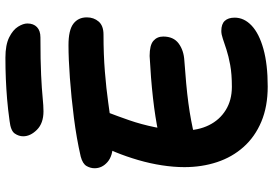

<svg xmlns="http://www.w3.org/2000/svg" viewBox="-166 -810 984 691"><g transform="rotate(-90 325.5 -465.0)"><path d="M359 7Q287 7 232.5 -16Q178 -39 141.5 -80Q105 -121 87 -175.5Q69 -230 69 -293Q69 -331 75.5 -373.5Q82 -416 94.5 -459Q107 -502 123 -541Q137 -578 161.5 -600Q186 -622 218 -622Q236 -622 248 -616Q260 -610 265 -597.5Q270 -585 265 -566Q253 -535 238 -492Q223 -449 212.5 -398Q202 -347 201 -293Q201 -243 220 -204.5Q239 -166 274.5 -144Q310 -122 358 -122Q404 -122 436.5 -128Q469 -134 492 -141.5Q515 -149 531 -154.5Q547 -160 559 -160Q584 -160 595.5 -147.5Q607 -135 607 -112Q607 -78 578.5 -51Q550 -24 494.5 -8.5Q439 7 359 7ZM183 -257Q161 -252 148 -260Q135 -268 130 -284Q125 -300 125 -318Q125 -342 143 -360.5Q161 -379 191 -386Q219 -392 251 -397Q283 -402 318.5 -406Q354 -410 392 -413Q430 -416 469 -418Q508 -418 523.5 -404.5Q539 -391 539 -369Q539 -332 514 -313.5Q489 -295 452 -293Q410 -290 371.5 -286.5Q333 -283 299.5 -278.5Q266 -274 237 -268.5Q208 -263 183 -257ZM154 -550Q110 -550 87.5 -569.5Q65 -589 65 -616Q65 -631 73 -645Q81 -659 107 -666Q172 -681 246.5 -690.5Q321 -700 390 -705Q459 -710 508 -710Q562 -710 585 -692.5Q608 -675 608 -644Q608 -619 593 -601.5Q578 -584 546 -584Q474 -584 412.5 -579Q351 -574 301.5 -567Q252 -560 214.5 -555Q177 -550 154 -550ZM270 -800Q227 -800 203.5 -823.5Q180 -847 180 -873Q180 -889 190 -903.5Q200 -918 235 -922Q278 -928 314.5 -931Q351 -934 387 -935.5Q423 -937 463 -937Q509 -937 536 -923.5Q563 -910 574.5 -891.5Q586 -873 586 -858Q586 -836 573 -823.5Q560 -811 536 -811Q452 -811 400.5 -808.5Q349 -806 319 -803Q289 -800 270 -800Z"/></g></svg>

Font: Shantell Sans SemiBold
Style: Regular
Weight: 600
Designer: Stephen Nixon, Anya Danilova, Shantell Martin
Foundry: Arrow Type
Version: Version 1.011;[c5ecc13dd]